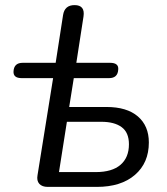

<svg xmlns="http://www.w3.org/2000/svg" viewBox="-20 -732 655 752"><path d="M167 0Q145 0 134 -12Q123 -24 127 -46L188 -426H65Q31 -426 33 -453Q35 -486 69 -486H198L227 -673Q233 -712 272 -712Q314 -712 307 -667L279 -486H411Q446 -486 443 -459Q441 -426 407 -426H269L251 -313H397Q477 -313 520 -276Q563 -239 563 -174Q563 -94 508.5 -47Q454 0 359 0ZM211 -58H355Q419 -58 452 -86.5Q485 -115 485 -167Q485 -213 456.5 -234Q428 -255 377 -255H242Z"/></svg>

Font: Nunito
Style: Italic
Weight: 400
Italic angle: -9°
Designer: Vernon Adams
Foundry: Vernon Adams
Version: Version 3.601; ttfautohint (v1.8.2.53-6de2)